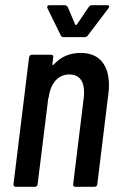

<svg xmlns="http://www.w3.org/2000/svg" viewBox="-20 -720 459 740"><path d="M400 -391Q400 -373 397 -353L355 -10Q355 -6 352 -3Q349 0 344 0H271Q266 0 263.5 -3Q261 -6 262 -10L303 -345Q304 -352 304 -366Q304 -398 289.5 -415.5Q275 -433 248 -433Q216 -433 195 -410.5Q174 -388 168 -347Q167 -341 166 -341L125 -10Q125 -6 122 -3Q119 0 114 0H41Q32 0 32 -10L92 -499Q94 -509 103 -509H177Q187 -509 185 -499L182 -472Q182 -470 184 -469.5Q186 -469 188 -472Q228 -516 291 -516Q344 -516 372 -483.5Q400 -451 400 -391ZM162 -693Q162 -700 171 -700H230Q236 -700 241 -693L270 -625Q271 -624 273 -624Q275 -624 276 -625L322 -693Q327 -700 334 -700H394Q399 -700 400.5 -696.5Q402 -693 398 -688L319 -584Q314 -577 307 -577H224Q218 -577 214 -584L163 -688Q162 -690 162 -693Z"/></svg>

Font: Barlow Condensed Medium
Style: Italic
Weight: 500
Width: 3
Italic angle: -7°
Designer: Jeremy Tribby
Foundry: Tribby Type
Version: Version 1.408